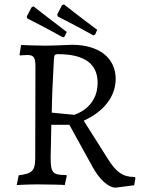

<svg xmlns="http://www.w3.org/2000/svg" viewBox="-20 -847 651 883"><path d="M410 -684 418 -689 427 -710C355 -763 274 -827 274 -827L265 -823L243 -780L246 -771C246 -771 326 -731 410 -684ZM270 -675 277 -679 287 -700C215 -754 134 -818 134 -818L125 -813L103 -771L106 -762C106 -762 186 -722 270 -675ZM512 16 597 5 603 -29 599 -33C545 -33 514 -55 475 -118L365 -292C458 -334 512 -404 512 -484C512 -581 435 -641 311 -641C311 -641 222 -637 188 -637C150 -637 77 -640 77 -640L70 -596L72 -592C72 -592 94 -594 106 -594C135 -594 143 -583 143 -540L142 -120C142 -62 128 -48 66 -41L57 4C57 4 108 1 155 1C203 1 278 3 278 4L287 -38L285 -42C221 -42 213 -52 213 -124L216 -273H299L406 -79C438 -21 479 16 512 16ZM321 -319 218 -329C219 -399 222 -469 228 -575C229 -593 232 -598 246 -598C368 -598 429 -554 429 -466C429 -348 321 -319 321 -319Z"/></svg>

Font: Alegreya SC
Style: Regular
Weight: 400
Designer: Juan Pablo del Peral
Foundry: Huerta Tipografica
Version: Version 2.007;PS 002.007;hotconv 1.0.88;makeotf.lib2.5.64775